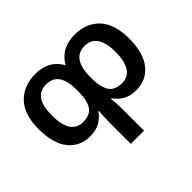

<svg xmlns="http://www.w3.org/2000/svg" viewBox="-167 -805 1299 1299"><g transform="rotate(-45 482.5 -156.0)"><path d="M672 -552Q783 -552 849.5 -482Q916 -412 916 -271Q916 -133 857.5 -61.5Q799 10 705 10Q644 10 606 -13.5Q568 -37 546 -70H540Q542 -51 544 -23.5Q546 4 546 37V240H420V38Q420 5 421.5 -23Q423 -51 425 -71H420Q398 -37 359.5 -13.5Q321 10 260 10Q166 10 107.5 -61Q49 -132 49 -271Q49 -412 117.5 -482Q186 -552 297 -552Q427 -552 484 -448Q513 -500 561 -526Q609 -552 672 -552ZM299 -450Q238 -450 208 -406.5Q178 -363 178 -271Q178 -181 208.5 -136.5Q239 -92 296 -92Q365 -92 392.5 -135Q420 -178 420 -269Q420 -363 390.5 -406.5Q361 -450 299 -450ZM666 -450Q545 -450 545 -269Q545 -179 572.5 -135.5Q600 -92 670 -92Q727 -92 757 -138.5Q787 -185 787 -272Q787 -450 666 -450Z"/></g></svg>

Font: Noto Sans SemiBold
Style: Regular
Weight: 600
Designer: Monotype Design Team
Foundry: Monotype Imaging Inc.
Version: Version 2.007